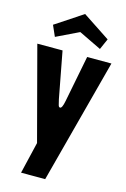

<svg xmlns="http://www.w3.org/2000/svg" viewBox="-155 -913 763 1161"><g transform="rotate(15 226.0 -332.5)"><path d="M458 -598 252 181H101L148 -17L-6 -598H152L207 -307Q212 -284 215.5 -272Q219 -260 227 -260Q240 -260 249 -307L306 -598ZM227 -846 398 -733 368 -665 227 -733 86 -665 56 -733Z"/></g></svg>

Font: Ranchers
Style: Regular
Weight: 400
Designer: Pablo Impallari, Brenda Gallo
Foundry: Pablo Impallari, Brenda Gallo
Version: Version 1.000; ttfautohint (v0.8) -G 200 -r 50